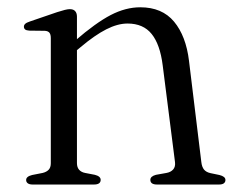

<svg xmlns="http://www.w3.org/2000/svg" viewBox="-20 -494 634 514"><path d="M186 -449.5V-57.5Q186 -46 191.8 -39.5Q197.5 -33 208 -31L234 -26Q249.5 -22 249.5 -12.5Q249.5 0 231.5 0H67.5Q59 0 54.5 -3.2Q50 -6.5 50 -12Q50 -17 54 -20.2Q58 -23.5 66 -25.5L94 -31Q104.5 -33.5 110.2 -39.5Q116 -45.5 116 -57V-392Q116 -402 112.2 -406.5Q108.5 -411 100 -411.5L58.5 -412Q50.5 -412.5 47.2 -415.2Q44 -418 44 -422.5Q44 -427 47.5 -430.2Q51 -433.5 60 -436.5L133 -461.5Q145.5 -465.5 153.5 -467.5Q161.5 -469.5 167 -469.5Q176.5 -469.5 181.2 -464.2Q186 -459 186 -449.5ZM173 -349 157 -364.5 181 -385Q236.5 -433 276.5 -453.8Q316.5 -474.5 355.5 -474.5Q414 -474.5 446 -436Q478 -397.5 486 -331L519 -60Q520.5 -47 526.2 -40Q532 -33 543.5 -30.5L567.5 -25.5Q575.5 -23.5 579.5 -20.2Q583.5 -17 583.5 -12Q583.5 -6.5 579.2 -3.2Q575 0 566 0H400.5Q382.5 0 382.5 -12.5Q382.5 -22 397.5 -26L425.5 -31Q437 -33 443.5 -40.2Q450 -47.5 448.5 -60L415.5 -319.5Q408.5 -375 386 -403Q363.5 -431 321.5 -431Q295 -431 264.5 -415.5Q234 -400 196 -368Z"/></svg>

Font: Fraunces Light
Style: Regular
Weight: 300
Version: Version 1.000;[b76b70a41]